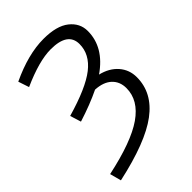

<svg xmlns="http://www.w3.org/2000/svg" viewBox="-227 -622 955 955"><g transform="rotate(-45 250.0 -145.0)"><path d="M25 180Q213 140 299 80Q385 20 385 -65Q385 -111 355 -139Q325 -167 269 -170Q199 -136 107 -107L89 -165Q242 -209 308.5 -261Q375 -313 375 -385Q375 -468 255 -468Q173 -468 46 -411L27 -468Q158 -530 266 -530Q358 -530 404 -493.5Q450 -457 450 -402Q450 -288 336 -209Q394 -195 427 -157Q460 -119 460 -67Q460 43 360.5 117.5Q261 192 41 240Z"/></g></svg>

Font: M PLUS 1p
Style: Regular
Weight: 400
Version: Version 1.062